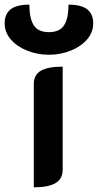

<svg xmlns="http://www.w3.org/2000/svg" viewBox="-86 -795 420 824"><path d="M59 -433Q59 -474 89.5 -491.5Q120 -509 183 -509V-67Q183 -27 152 -9Q121 9 59 9ZM-66 -695Q-66 -734 -41 -754.5Q-16 -775 40 -775Q40 -716 59 -686.5Q78 -657 124 -657Q170 -657 189 -686.5Q208 -716 208 -775Q264 -775 289 -754.5Q314 -734 314 -695Q314 -656 287.5 -625.5Q261 -595 217 -577.5Q173 -560 124 -560Q75 -560 31 -577.5Q-13 -595 -39.5 -625.5Q-66 -656 -66 -695Z"/></svg>

Font: K2D
Style: Bold
Weight: 700
Designer: Katatrad Aksorn Co.,Ltd.
Foundry: Cadson Demak Co.,Ltd.
Version: Version 1.000; ttfautohint (v1.6)